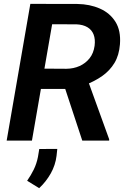

<svg xmlns="http://www.w3.org/2000/svg" viewBox="-20 -731 656 998"><path d="M137.7 -710.9 381.8 -710.4Q446.8 -709.5 499 -686.5Q551.3 -663.6 580.1 -617.7Q608.9 -571.8 603.5 -501Q599.1 -443.8 575 -403.8Q550.8 -363.8 511.7 -336.2Q472.7 -308.6 422.4 -289.6L377.4 -268.6H148.4L166.5 -374.5L325.2 -373.5Q362.8 -374 393.8 -387.9Q424.8 -401.9 445.6 -428Q466.3 -454.1 471.7 -492.7Q476.1 -526.9 466.6 -551.5Q457 -576.2 434.3 -589.6Q411.6 -603 377.9 -604.5L251 -605L146 0H14.6ZM407.7 0 302.7 -318.4 434.6 -318.8 547.4 -7.3V0ZM277.8 43 273.9 79.1Q268.1 127.4 243.7 170.7Q219.2 213.9 183.6 247.1L121.1 208.5Q141.1 179.7 155.8 149.7Q170.4 119.6 177.2 85L184.1 43.5Z"/></svg>

Font: Roboto SemiBold
Style: Italic
Weight: 600
Designer: Christian Robertson
Foundry: Google
Version: Version 3.009; 2024